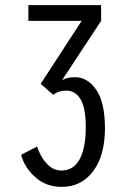

<svg xmlns="http://www.w3.org/2000/svg" viewBox="-20 -720 490 751"><path d="M221.5 11Q160.5 11 118.2 -26.8Q76 -64.5 62.5 -114.5L125.5 -147Q131 -127 143.8 -105.2Q156.5 -83.5 175.8 -68.2Q195 -53 220.5 -53Q268 -53 291.8 -97.8Q315.5 -142.5 315.5 -222.5Q315.5 -298 295 -331.8Q274.5 -365.5 241 -365.5Q223 -365.5 210.2 -361.2Q197.5 -357 188 -349.5L139 -392L299.5 -638.5H91V-700H375.5V-638.5L222.5 -406Q229.5 -411 242 -414.5Q254.5 -418 273.5 -418Q322.5 -418 356.5 -368.8Q390.5 -319.5 390.5 -218.5Q390.5 -112 344.5 -50.5Q298.5 11 221.5 11Z"/></svg>

Font: Trispace Condensed Light
Style: Regular
Weight: 300
Width: 3
Designer: Tyler Finck
Foundry: Etcetera Type Company
Version: Version 1.210; ttfautohint (v1.8.3)